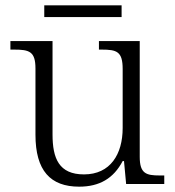

<svg xmlns="http://www.w3.org/2000/svg" viewBox="-20 -690 658 720"><path d="M146 -626H436V-670H146ZM277 10C353 10 406 -21 440 -86H445L453 0H596V-32H579C528 -32 504 -39 504 -102V-536H351V-504H361C418 -504 440 -497 440 -431V-210C440 -112 394 -36 295 -36C201 -36 177 -96 177 -186V-536H19V-504H33C90 -504 113 -497 113 -433V-185C113 -50 169 10 277 10Z"/></svg>

Font: Noto Serif Ethiopic Light
Style: Regular
Weight: 300
Designer: Monotype Design Team
Foundry: Monotype Imaging Inc.
Version: Version 2.102